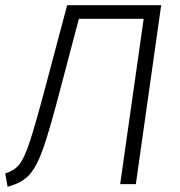

<svg xmlns="http://www.w3.org/2000/svg" viewBox="-26 -705 688 735"><path d="M494 0H434L524 -633H276L210 -383Q166 -213 140.5 -140Q115 -67 86 -35.5Q57 -4 3 10L-6 -41Q29 -52 48 -75.5Q67 -99 88 -162.5Q109 -226 150 -380L231 -685H591Z"/></svg>

Font: FiraGO Light
Style: Italic
Weight: 300
Italic angle: -8°
Designer: bBox Type GmbH
Foundry: bBox Type GmbH
Version: Version 1.001